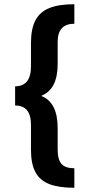

<svg xmlns="http://www.w3.org/2000/svg" viewBox="-20 -720 409 899"><path d="M125 -19V-136.2Q125 -226.1 50.8 -226.1V-315.9Q125 -315.9 125 -409.2V-518.1Q125 -585.4 146 -625Q167 -664.6 211.2 -682.4Q255.4 -700.2 328.1 -700.2V-608.9Q250 -608.9 250 -523.9V-419.9Q250 -302.7 174.8 -272V-270Q250 -240.2 250 -120.1V-20Q250 27.8 268.3 47.9Q286.6 67.9 328.1 67.9V159.2Q255.4 159.2 211.2 142.1Q167 125 146 86.2Q125 47.4 125 -19Z"/></svg>

Font: Selawik
Style: Bold
Weight: 700
Designer: Aaron Bell
Foundry: Microsoft Corporation
Version: Version 1.01